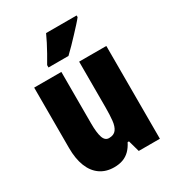

<svg xmlns="http://www.w3.org/2000/svg" viewBox="-186 -874 901 991"><g transform="rotate(-30 264.5 -378.0)"><path d="M479 -553V0H353L334 -68H326Q313 -42 295.5 -24.5Q278 -7 255 1.5Q232 10 202 10Q154 10 119.5 -14Q85 -38 67 -83.5Q49 -129 49 -193V-553H211V-246Q211 -191 220.5 -162.5Q230 -134 254 -134Q283 -134 296.5 -152Q310 -170 313.5 -203Q317 -236 317 -280V-553ZM425 -756Q415 -743 398.5 -725Q382 -707 362.5 -686Q343 -665 323 -644.5Q303 -624 284 -606H165V-620Q181 -647 195 -672Q209 -697 221 -720.5Q233 -744 243 -766H425Z"/></g></svg>

Font: Noto Sans Khmer ExtraCondensed Black
Style: Regular
Weight: 900
Width: 2
Designer: Danh Hong and the Monotype Design Team
Foundry: Monotype Imaging Inc.
Version: Version 2.004